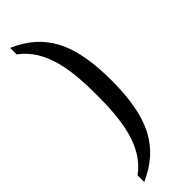

<svg xmlns="http://www.w3.org/2000/svg" viewBox="-297 -765 897 897"><g transform="rotate(-45 151.5 -316.0)"><path d="M27 127C190 55 255 -74 255 -317C255 -559 190 -688 27 -759V-716C142 -632 158 -476 158 -317C158 -158 142 0 27 83Z"/></g></svg>

Font: Noto Serif Khmer Condensed
Style: Regular
Weight: 400
Width: 3
Designer: Danh Hong and the Monotype Design Team
Foundry: Monotype Imaging Inc.
Version: Version 2.004